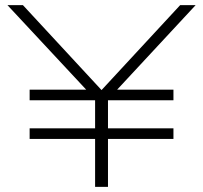

<svg xmlns="http://www.w3.org/2000/svg" viewBox="-20 -725 788 745"><path d="M349 0V-186H95V-227H349V-336H95V-377H324L322 -369L9 -705H69L380 -369H368L679 -705H739L427 -369L424 -377H653V-336H399V-227H653V-186H399V0Z"/></svg>

Font: Nunito Sans 10pt Expanded ExtraLight
Style: Regular
Weight: 250
Width: 7
Designer: Vernon Adams
Foundry: Vernon Adams
Version: Version 3.101;gftools[0.9.27]